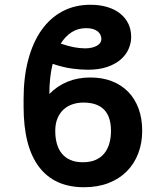

<svg xmlns="http://www.w3.org/2000/svg" viewBox="-20 -780 698 810"><path d="M361.2 -453.1Q410.9 -453.1 451.3 -437.7Q491.8 -422.2 520.4 -393.1Q549 -364 564.5 -322.3Q579.9 -280.5 579.9 -228Q579.9 -176.5 563.2 -132.8Q546.5 -89.1 515.1 -57.4Q483.7 -25.6 438 -7.8Q392.4 9.9 334.5 9.9Q209.5 9.9 144.5 -76Q79.5 -161.9 79.5 -330.6V-362.2Q79.5 -454.2 99.1 -527.7Q118.6 -601.2 155 -652.9Q191.4 -704.5 243.6 -732.2Q295.8 -759.9 361.2 -759.9Q401.3 -759.9 433.2 -750.2Q465.2 -740.4 487.4 -722.5Q509.6 -704.5 521.5 -679.7Q533.4 -654.8 533.4 -624.3Q533.4 -598.4 522.5 -573.5Q511.7 -548.7 489.3 -529.1Q467 -509.6 432.5 -497.7Q398.1 -485.8 350.5 -485.8Q319.6 -485.8 283.2 -490.8Q246.8 -495.7 202.1 -510.7Q195 -481.5 191.6 -449.6Q188.2 -417.6 188.2 -383.5Q221.2 -417.3 264.6 -435.2Q307.9 -453.1 361.2 -453.1ZM331.7 -347.3Q306.8 -347.3 285.2 -339.8Q263.5 -332.4 247.5 -317.5Q231.5 -302.6 222.3 -280.2Q213.1 -257.8 213.1 -228Q213.1 -197.8 220 -173.5Q226.9 -149.1 241.3 -131.7Q255.7 -114.3 277.5 -104.9Q299.4 -95.5 329.5 -95.5Q359.7 -95.5 382.1 -104.9Q404.5 -114.3 419 -131.7Q433.6 -149.1 440.9 -173.5Q448.2 -197.8 448.2 -228Q448.2 -347.3 331.7 -347.3ZM236.2 -596.2Q264.6 -585.9 290.8 -581Q317.1 -576 338.8 -576Q355.5 -576 368.3 -579.2Q381 -582.4 389.9 -587.7Q398.8 -593 403.2 -600.1Q407.7 -607.2 407.7 -615.1Q407.7 -624.3 403.9 -632.6Q400.2 -641 392.4 -647.4Q384.6 -653.8 372.5 -657.5Q360.4 -661.2 343.4 -661.2Q308.2 -661.2 281.8 -643.8Q255.3 -626.4 236.2 -596.2Z"/></svg>

Font: Interop SemBd
Style: Regular
Weight: 600
Designer: Rasmus Andersson, Google, Jang Haemin
Foundry: jhaemin
Version: Version 1.008